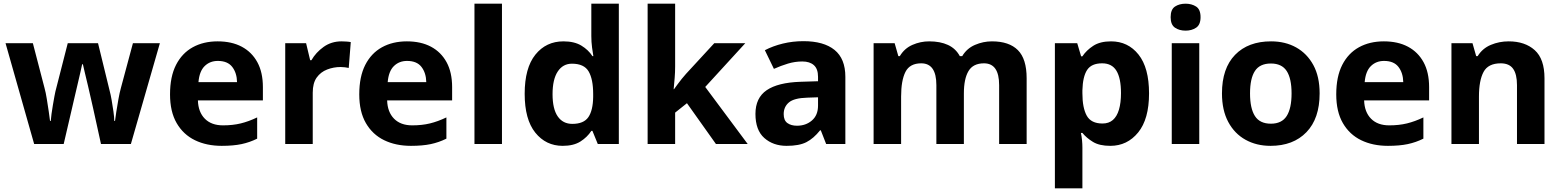

<svg xmlns="http://www.w3.org/2000/svg" viewBox="-20 -780 8461 1040"><path d="M485 -191Q481 -208 473.5 -241.5Q466 -275 457 -313.5Q448 -352 440 -384.5Q432 -417 429 -432H425Q422 -417 414.5 -384.5Q407 -352 398 -313.5Q389 -275 381 -241Q373 -207 369 -189L325 0H165L10 -546H158L221 -304Q228 -279 233.5 -244Q239 -209 244 -176.5Q249 -144 251 -125H255Q256 -139 259 -162.5Q262 -186 266.5 -211Q271 -236 274.5 -256.5Q278 -277 280 -284L347 -546H511L575 -284Q579 -270 584.5 -239Q590 -208 594.5 -176Q599 -144 599 -125H603Q605 -142 610 -174.5Q615 -207 621.5 -243Q628 -279 635 -304L700 -546H846L689 0H527Z M1159 -556Q1235 -556 1289.5 -527Q1344 -498 1374 -443Q1404 -388 1404 -308V-236H1052Q1054 -173 1089.5 -137Q1125 -101 1188 -101Q1241 -101 1284 -111.5Q1327 -122 1373 -144V-29Q1333 -9 1288.5 0.5Q1244 10 1181 10Q1099 10 1036 -20.5Q973 -51 937 -113Q901 -175 901 -269Q901 -365 933.5 -428.5Q966 -492 1024 -524Q1082 -556 1159 -556ZM1160 -450Q1117 -450 1088.5 -422Q1060 -394 1055 -335H1264Q1263 -385 1238 -417.5Q1213 -450 1160 -450Z M1830 -556Q1841 -556 1856 -555Q1871 -554 1880 -552L1869 -412Q1862 -414 1848.5 -415.5Q1835 -417 1825 -417Q1787 -417 1752 -403.5Q1717 -390 1695.5 -360Q1674 -330 1674 -278V0H1525V-546H1638L1660 -454H1667Q1691 -496 1733 -526Q1775 -556 1830 -556Z M2184 -556Q2260 -556 2314.5 -527Q2369 -498 2399 -443Q2429 -388 2429 -308V-236H2077Q2079 -173 2114.5 -137Q2150 -101 2213 -101Q2266 -101 2309 -111.5Q2352 -122 2398 -144V-29Q2358 -9 2313.5 0.5Q2269 10 2206 10Q2124 10 2061 -20.5Q1998 -51 1962 -113Q1926 -175 1926 -269Q1926 -365 1958.5 -428.5Q1991 -492 2049 -524Q2107 -556 2184 -556ZM2185 -450Q2142 -450 2113.5 -422Q2085 -394 2080 -335H2289Q2288 -385 2263 -417.5Q2238 -450 2185 -450Z M2699 0H2550V-760H2699Z M3028 10Q2937 10 2879.5 -61.5Q2822 -133 2822 -272Q2822 -412 2880 -484Q2938 -556 3032 -556Q3091 -556 3129 -533Q3167 -510 3189 -476H3194Q3191 -492 3187 -522.5Q3183 -553 3183 -585V-760H3332V0H3218L3189 -71H3183Q3161 -37 3124 -13.5Q3087 10 3028 10ZM3080 -109Q3142 -109 3167 -145.5Q3192 -182 3193 -255V-271Q3193 -351 3168.5 -393Q3144 -435 3078 -435Q3029 -435 3001 -392.5Q2973 -350 2973 -270Q2973 -190 3001 -149.5Q3029 -109 3080 -109Z M3637 -420Q3637 -389 3634.5 -358.5Q3632 -328 3629 -297H3631Q3641 -311 3651.5 -325Q3662 -339 3673 -353Q3684 -367 3696 -380L3849 -546H4017L3800 -309L4030 0H3858L3701 -221L3637 -170V0H3488V-760H3637Z M4332 -557Q4442 -557 4500.5 -509.5Q4559 -462 4559 -364V0H4455L4426 -74H4422Q4387 -30 4348 -10Q4309 10 4241 10Q4168 10 4120 -32.5Q4072 -75 4072 -163Q4072 -250 4133 -291.5Q4194 -333 4316 -337L4411 -340V-364Q4411 -407 4388.5 -427Q4366 -447 4326 -447Q4286 -447 4248 -435.5Q4210 -424 4172 -407L4123 -508Q4167 -531 4220.5 -544Q4274 -557 4332 -557ZM4353 -251Q4281 -249 4253 -225Q4225 -201 4225 -162Q4225 -128 4245 -113.5Q4265 -99 4297 -99Q4345 -99 4378 -127.5Q4411 -156 4411 -208V-253Z M5353 -556Q5446 -556 5493.5 -508.5Q5541 -461 5541 -356V0H5392V-319Q5392 -437 5310 -437Q5251 -437 5226 -395Q5201 -353 5201 -274V0H5052V-319Q5052 -437 4970 -437Q4908 -437 4884.5 -390.5Q4861 -344 4861 -257V0H4712V-546H4826L4846 -476H4854Q4879 -518 4922.5 -537Q4966 -556 5013 -556Q5073 -556 5115 -536.5Q5157 -517 5179 -476H5192Q5217 -518 5261.5 -537Q5306 -556 5353 -556Z M5998 -556Q6090 -556 6147 -484.5Q6204 -413 6204 -274Q6204 -135 6145 -62.5Q6086 10 5994 10Q5935 10 5900 -11.5Q5865 -33 5843 -60H5835Q5839 -41 5841 -20.5Q5843 0 5843 20V240H5694V-546H5815L5836 -475H5843Q5865 -508 5902 -532Q5939 -556 5998 -556ZM5950 -437Q5892 -437 5868.5 -401Q5845 -365 5843 -291V-275Q5843 -196 5866.5 -153.5Q5890 -111 5952 -111Q5986 -111 6008 -130Q6030 -149 6041 -186Q6052 -223 6052 -276Q6052 -356 6027.5 -396.5Q6003 -437 5950 -437Z M6476 -546V0H6327V-546ZM6402 -760Q6435 -760 6459 -744.5Q6483 -729 6483 -687Q6483 -646 6459 -630Q6435 -614 6402 -614Q6368 -614 6344.5 -630Q6321 -646 6321 -687Q6321 -729 6344.5 -744.5Q6368 -760 6402 -760Z M7128 -274Q7128 -138 7056.5 -64Q6985 10 6862 10Q6786 10 6726.5 -23Q6667 -56 6633 -119.5Q6599 -183 6599 -274Q6599 -410 6670 -483Q6741 -556 6865 -556Q6942 -556 7001 -523Q7060 -490 7094 -427.5Q7128 -365 7128 -274ZM6751 -274Q6751 -193 6777.5 -151.5Q6804 -110 6864 -110Q6923 -110 6949.5 -151.5Q6976 -193 6976 -274Q6976 -355 6949.5 -395.5Q6923 -436 6864 -436Q6804 -436 6777.5 -395.5Q6751 -355 6751 -274Z M7476 -556Q7552 -556 7606.5 -527Q7661 -498 7691 -443Q7721 -388 7721 -308V-236H7369Q7371 -173 7406.5 -137Q7442 -101 7505 -101Q7558 -101 7601 -111.5Q7644 -122 7690 -144V-29Q7650 -9 7605.5 0.5Q7561 10 7498 10Q7416 10 7353 -20.5Q7290 -51 7254 -113Q7218 -175 7218 -269Q7218 -365 7250.5 -428.5Q7283 -492 7341 -524Q7399 -556 7476 -556ZM7477 -450Q7434 -450 7405.5 -422Q7377 -394 7372 -335H7581Q7580 -385 7555 -417.5Q7530 -450 7477 -450Z M8152 -556Q8240 -556 8293 -508.5Q8346 -461 8346 -356V0H8197V-319Q8197 -378 8176 -407.5Q8155 -437 8109 -437Q8041 -437 8016 -390.5Q7991 -344 7991 -257V0H7842V-546H7956L7976 -476H7984Q8010 -518 8055.5 -537Q8101 -556 8152 -556Z"/></svg>

Font: Noto Sans Adlam Unjoined
Style: Bold
Weight: 700
Version: Version 3.001